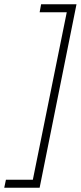

<svg xmlns="http://www.w3.org/2000/svg" viewBox="-46 -762 381 906"><path d="M-26 124 -18 86H109L269 -704H141L148 -742H315L141 124Z"/></svg>

Font: TypoPRO Montserrat
Style: Italic
Weight: 275
Italic angle: -11.3°
Designer: Julieta Ulanovsky
Foundry: Julieta Ulanovsky
Version: Version 6.001